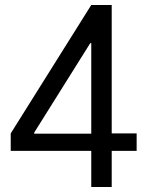

<svg xmlns="http://www.w3.org/2000/svg" viewBox="-20 -750 590 770"><path d="M346 0V-145H23V-215L346 -730H428V-215H528V-145H428V0ZM117 -214H346V-577H342L117 -218Z"/></svg>

Font: M PLUS Code Latin SemiExpanded
Style: Regular
Weight: 400
Width: 6
Designer: Coji Morishita
Foundry: UNDERFOREST DESIGN
Version: Version 1.002; ttfautohint (v1.8.3)